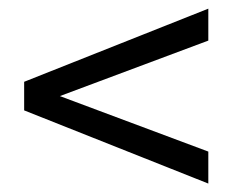

<svg xmlns="http://www.w3.org/2000/svg" viewBox="-20 -483 540 446"><path d="M463.9 -388.7 119.1 -259.8 463.9 -130.9V-56.6L36.1 -226.6V-293L463.9 -462.9Z"/></svg>

Font: BabelStone Irk Bitig
Style: Regular
Weight: 400
Designer: Andrew West
Foundry: BabelStone
Version: Version 1.03 June 7, 2023